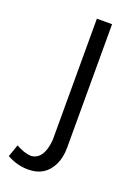

<svg xmlns="http://www.w3.org/2000/svg" viewBox="-131 -713 547 776"><g transform="rotate(20 142.0 -325.0)"><path d="M93.8 8.8Q167 8.8 197.3 -55.7Q211.9 -86.9 211.9 -127.9V-659.2H146.5V-137.7Q139.6 -52.7 86.9 -46.9Q56.6 -47.9 20.5 -68.4L2 -15.6Q45.9 8.8 93.8 8.8Z"/></g></svg>

Font: Yaldevi Colombo
Style: Regular
Weight: 400
Designer: Sol Matas, Denzil Rajitha, Kosala Senevirathne and Pathum Egodawatta
Foundry: Mooniak
Version: Version 1.020 ; ttfautohint (v1.6)